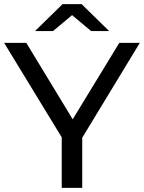

<svg xmlns="http://www.w3.org/2000/svg" viewBox="-24 -907 695 927"><path d="M373 -242V0H274V-244L-4 -700H103L327 -331L552 -700H651ZM416 -757 324 -834 232 -757H145L278 -887H370L503 -757Z"/></svg>

Font: CMG Sans Medium
Style: Regular
Weight: 500
Designer: Julieta Ulanovsky
Foundry: Julieta Ulanovsky
Version: Version 7.200